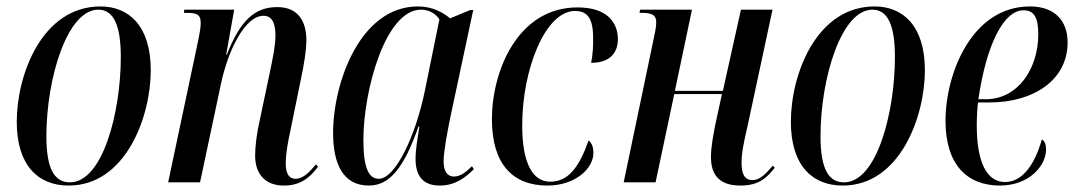

<svg xmlns="http://www.w3.org/2000/svg" viewBox="-20 -566 3334 596"><path d="M193 10C370 10 448 -203 448 -348C448 -488 378 -546 292 -546C111 -546 32 -335 32 -188C32 -54 97 10 193 10ZM197 0C151 0 124 -38 124 -143C124 -324 189 -536 285 -536C332 -536 355 -489 355 -389C355 -218 299 0 197 0Z M861 10C910 10 939 -11 967 -48L961 -56C940 -31 921 -11 897 -11C877 -11 867 -27 867 -59C867 -90 874 -127 883 -168L914 -320C923 -362 931 -408 931 -442C931 -496 908 -544 841 -544C773 -544 727 -506 684 -396H682L707 -536H552L551 -526H564C598 -526 603 -515 603 -493C603 -481 600 -464 596 -444L502 0H601L666 -306C687 -406 739 -517 798 -517C831 -517 835 -481 835 -455C835 -421 823 -368 818 -343L788 -201C777 -153 772 -114 772 -83C772 -25 804 10 861 10Z M1125 10C1188 10 1233 -42 1279 -173H1282C1276 -136 1270 -104 1270 -72C1270 -18 1295 10 1345 10C1395 10 1427 -17 1451 -41L1445 -50C1425 -30 1408 -18 1389 -18C1368 -18 1357 -35 1357 -65C1357 -98 1370 -161 1376 -193L1449 -535H1440L1377 -509C1356 -527 1323 -546 1277 -546C1099 -546 1014 -311 1014 -153C1014 -54 1047 10 1125 10ZM1156 -11C1124 -11 1108 -46 1108 -132C1108 -284 1176 -536 1287 -536C1308 -536 1330 -527 1344 -506L1299 -285C1270 -143 1207 -11 1156 -11Z M1679 10C1766 10 1822 -43 1822 -91C1822 -113 1815 -124 1807 -130C1778 -47 1744 -2 1688 -2C1634 -2 1601 -58 1601 -177C1601 -349 1672 -532 1765 -532C1800 -532 1820 -513 1821 -455C1822 -424 1820 -396 1815 -371C1877 -371 1898 -406 1898 -444C1898 -496 1865 -543 1773 -543C1586 -543 1507 -344 1507 -196C1507 -56 1572 10 1679 10Z M2278 10C2340 10 2361 -17 2385 -45L2379 -52C2357 -26 2339 -7 2316 -7C2289 -7 2282 -29 2282 -61C2282 -91 2288 -121 2301 -177L2378 -536H2280L2224 -284H2075L2128 -536H1967L1965 -526H1973C2009 -526 2017 -516 2017 -496C2017 -483 2014 -468 2009 -445L1916 0H2015L2073 -274H2221L2201 -182C2194 -145 2187 -112 2187 -78C2187 -31 2206 10 2278 10Z M2596 10C2773 10 2851 -203 2851 -348C2851 -488 2781 -546 2695 -546C2514 -546 2435 -335 2435 -188C2435 -54 2500 10 2596 10ZM2600 0C2554 0 2527 -38 2527 -143C2527 -324 2592 -536 2688 -536C2735 -536 2758 -489 2758 -389C2758 -218 2702 0 2600 0Z M3084 10C3176 10 3227 -53 3227 -101C3227 -122 3221 -130 3214 -133C3193 -58 3155 -1 3100 -1C3045 -1 3012 -58 3012 -178C3012 -198 3014 -238 3016 -248H3052C3189 -248 3294 -318 3294 -434C3294 -504 3252 -546 3177 -546C2997 -546 2915 -338 2915 -191C2915 -55 2982 10 3084 10ZM3040 -258H3017C3042 -427 3095 -534 3157 -534C3189 -534 3203 -513 3203 -460C3203 -353 3140 -258 3040 -258Z"/></svg>

Font: Noto Serif Display ExtraCondensed Medium
Style: Italic
Weight: 500
Width: 2
Italic angle: -12°
Designer: Monotype Design Team
Foundry: Monotype Imaging Inc.
Version: Version 2.009